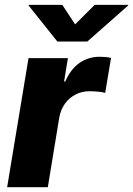

<svg xmlns="http://www.w3.org/2000/svg" viewBox="-20 -782 556 802"><path d="M9.8 0 99.1 -539.1H263.7L247.6 -441.4H252.4Q275.9 -494.6 313 -519.8Q350.1 -544.9 396.5 -544.9Q409.2 -544.9 421.4 -543.7Q433.6 -542.5 443.8 -540L419.4 -394Q408.2 -397.5 388.9 -399.2Q369.6 -400.9 353.5 -400.9Q322.3 -400.9 295.7 -387.2Q269 -373.5 251.2 -348.9Q233.4 -324.2 227.5 -290.5L179.7 0ZM240.2 -761.7 293.9 -680.2 375.5 -761.7H515.6L515.1 -758.8L344.7 -608.4H219.7L99.6 -758.8L100.1 -761.7Z"/></svg>

Font: Inter 18pt ExtraBold
Style: Italic
Weight: 800
Italic angle: -9.3988°
Designer: Rasmus Andersson
Foundry: rsms
Version: Version 4.001;git-66647c0bb